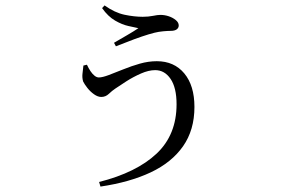

<svg xmlns="http://www.w3.org/2000/svg" viewBox="-20 -611 1040 709"><path d="M346 61Q484 26 558 -43.5Q632 -113 632 -226Q632 -287 610 -319.5Q588 -352 553 -352Q529 -352 500.5 -339.5Q472 -327 447 -311Q422 -295 406 -284Q394 -276 382 -264.5Q370 -253 354 -253Q341 -253 327 -263Q313 -273 302.5 -286.5Q292 -300 287 -310Q283 -324 284.5 -338Q286 -352 288 -369L301 -372Q307 -359 314 -348.5Q321 -338 329 -331.5Q337 -325 345 -325Q358 -325 382 -334Q406 -343 435.5 -355Q465 -367 496.5 -376Q528 -385 559 -385Q623 -385 660.5 -340Q698 -295 698 -216Q698 -131 656 -71Q614 -11 536.5 25.5Q459 62 351 78ZM401 -453Q425 -467 450 -481.5Q475 -496 491 -507Q477 -510 454 -515Q431 -520 405 -535Q379 -550 357 -581L366 -591Q404 -564 440 -556.5Q476 -549 507 -549Q528 -549 545 -552.5Q562 -556 572 -556Q588 -556 603 -551Q618 -546 629 -537Q640 -528 640 -517Q640 -508 632.5 -502.5Q625 -497 610 -497Q600 -497 583 -495.5Q566 -494 550 -490Q530 -485 503.5 -476Q477 -467 452 -457Q427 -447 408 -440Z"/></svg>

Font: Noto Serif SC ExtraLight
Style: Regular
Weight: 400
Version: Version 2.002-H1;hotconv 1.1.0;makeotfexe 2.6.0